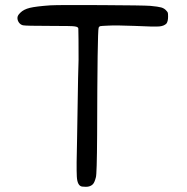

<svg xmlns="http://www.w3.org/2000/svg" viewBox="-20 -681 727 748"><path d="M175.8 -660.2Q210 -662.1 374.5 -661.1Q539.1 -660.2 565.4 -658.2Q596.7 -655.3 608.4 -651.9Q620.1 -648.4 627 -640.6Q632.8 -634.8 633.8 -631.3Q634.8 -627.9 634.8 -616.2Q634.8 -598.6 628.9 -589.8Q620.1 -580.1 601.6 -578.1Q583 -576.2 503.9 -580.1Q431.6 -583 399.4 -581.1Q375 -580.1 370.6 -579.1Q366.2 -578.1 364.3 -573.2Q359.4 -558.6 358.4 -155.3Q357.4 0 353.5 9.8Q348.6 29.3 342.3 36.1Q335.9 43 326.2 45.4Q316.4 47.9 299.8 45.9Q281.2 43 279.3 6.8Q277.3 -31.2 280.3 -141.6Q283.2 -294.9 284.2 -377Q285.2 -402.3 286.1 -447.3Q286.1 -543 285.2 -568.4Q286.1 -576.2 271.5 -578.1Q265.6 -580.1 172.4 -580.1Q79.1 -580.1 69.3 -582.5Q59.6 -585 53.7 -593.3Q47.9 -601.6 47.9 -611.3Q47.9 -621.1 59.6 -631.8Q72.3 -644.5 96.2 -650.4Q120.1 -656.2 175.8 -660.2Z"/></svg>

Font: JasonHandwriting4
Style: Regular
Weight: 400
Version: Version 1.01.21